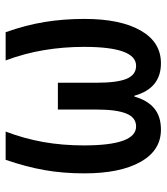

<svg xmlns="http://www.w3.org/2000/svg" viewBox="25 -605 590 680"><g transform="rotate(-90 320.0 -265.0)"><path d="M546 -540Q571 -469 582 -402.5Q593 -336 593 -261Q593 -134 552 -62Q511 10 436 10Q347 10 321 -84H318Q305 -38 276.5 -14Q248 10 201 10Q127 10 86.5 -62.5Q46 -135 46 -261Q46 -337 57.5 -402Q69 -467 94 -540H194Q169 -474 157 -406.5Q145 -339 145 -263Q145 -78 212 -78Q244 -78 258 -113Q272 -148 272 -217V-355H367V-217Q367 -145 381 -111.5Q395 -78 427 -78Q494 -78 494 -262Q494 -335 482.5 -404Q471 -473 446 -540Z"/></g></svg>

Font: Avrile Sans Condensed Medium
Style: Regular
Weight: 500
Width: 3
Designer: Monotype Design Team
Foundry: Monotype Imaging Inc.
Version: Version 2.001;September 10, 2019;FontCreator 11.5.0.2425 64-